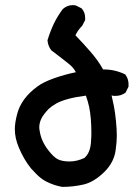

<svg xmlns="http://www.w3.org/2000/svg" viewBox="-20 -732 540 752"><path d="M38.1 -225.6Q38.1 -251 46.9 -284.2Q62.5 -346.7 127 -393.6Q149.4 -410.2 189.9 -424.8Q230.5 -439.5 277.3 -449.2Q266.6 -468.8 250 -481.4Q228.5 -499 180.7 -535.2Q168 -551.8 166 -574.2Q176.8 -609.4 190.4 -638.2Q204.1 -667 225.6 -696.3Q243.2 -711.9 264.6 -711.9Q275.4 -711.9 278.3 -710L299.8 -699.2Q313.5 -683.6 313.5 -662.1Q313.5 -659.2 313.5 -653.3L301.8 -630.9Q285.2 -614.3 275.4 -593.8Q304.7 -563.5 334.5 -529.3Q364.3 -495.1 383.8 -460Q384.8 -460 386.7 -460Q430.7 -460 470.7 -440.4Q478.5 -429.7 481 -419.9Q483.4 -410.2 483.4 -404.3Q483.4 -398.4 483.4 -392.6L471.7 -369.1Q454.1 -356.4 432.6 -356.4Q429.7 -356.4 424.8 -356.4L417 -358.4Q421.9 -337.9 426.3 -315.4Q430.7 -293 434.1 -259.3Q437.5 -225.6 437.5 -201.2Q437.5 -176.8 433.6 -149.4Q428.7 -97.7 388.2 -58.1Q347.7 -18.6 307.1 -9.3Q266.6 0 224.6 0H223.6Q190.4 -5.9 160.2 -21.5Q139.6 -32.2 120.1 -52.7L101.6 -72.3Q73.2 -107.4 53.7 -154.3Q38.1 -191.4 38.1 -225.6ZM133.8 -233.4Q133.8 -225.6 135.7 -217.8Q141.6 -178.7 169.9 -142.6Q189.5 -117.2 206.1 -108.4Q223.6 -99.6 252.4 -99.6Q281.2 -99.6 310.5 -113.3Q332 -131.8 335.9 -169.9Q337.9 -196.3 337.9 -209Q337.9 -271.5 329.1 -313.5Q324.2 -335.9 316.4 -357.4Q239.3 -347.7 201.2 -327.1Q183.6 -317.4 170.9 -305.7Q149.4 -283.2 141.6 -266.6Q133.8 -250 133.8 -233.4Z"/></svg>

Font: JasonHandwriting2
Style: SemiBold
Weight: 600
Version: Version 1.04.7